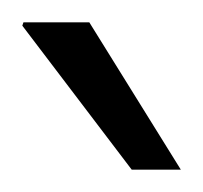

<svg xmlns="http://www.w3.org/2000/svg" viewBox="-20 -743 182 172"><path d="M142 -591H98L0 -720L1 -723H60Z"/></svg>

Font: Archivo SemiCondensed Thin
Style: Regular
Weight: 250
Width: 4
Designer: Hector Gatti
Foundry: Omnibus-Type
Version: Version 2.001